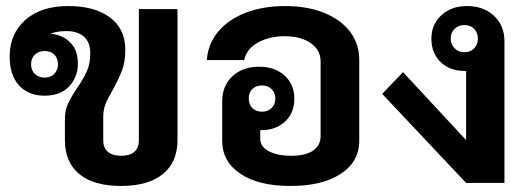

<svg xmlns="http://www.w3.org/2000/svg" viewBox="-20 -606 1755 636"><path d="M568 -576V-142Q568 -69 519.5 -29.5Q471 10 381 10Q290 10 242.5 -29.5Q195 -69 195 -142V-210Q195 -240 205 -262Q215 -284 236 -315Q258 -348 268.5 -372Q279 -396 279 -430Q279 -466 258 -484.5Q237 -503 200 -503Q167 -503 147 -494Q185 -492 211.5 -466.5Q238 -441 238 -395Q238 -351 209 -320Q180 -289 128 -289Q74 -289 43 -323Q12 -357 12 -419Q12 -494 64 -540Q116 -586 206 -586Q294 -586 344.5 -548Q395 -510 395 -442Q395 -401 384.5 -373.5Q374 -346 354 -309Q338 -282 330 -262.5Q322 -243 322 -219V-141Q322 -116 337.5 -103Q353 -90 382 -90Q410 -90 425 -103Q440 -116 440 -141V-576ZM128 -437Q108 -437 95.5 -425Q83 -413 83 -393Q83 -373 95.5 -361Q108 -349 128 -349Q148 -349 160 -361.5Q172 -374 172 -393Q172 -413 160 -425Q148 -437 128 -437Z M1170 -408V-140Q1170 -70 1108.5 -30Q1047 10 942 10Q836 10 776 -30.5Q716 -71 716 -140V-270Q716 -322 750 -353.5Q784 -385 838 -385Q891 -385 923 -355.5Q955 -326 955 -279Q955 -232 924.5 -203.5Q894 -175 847 -175H842V-147Q842 -120 870.5 -105Q899 -90 944 -90Q993 -90 1017.5 -107.5Q1042 -125 1042 -155V-403Q1042 -440 1009.5 -463Q977 -486 923 -486Q871 -486 833.5 -464.5Q796 -443 789 -407H665Q669 -461 703 -501.5Q737 -542 794.5 -564Q852 -586 925 -586Q998 -586 1053.5 -563.5Q1109 -541 1139.5 -501Q1170 -461 1170 -408ZM804 -280Q804 -260 816 -248Q828 -236 848 -236Q867 -236 879.5 -248Q892 -260 892 -280Q892 -299 879.5 -311Q867 -323 848 -323Q828 -323 816 -311Q804 -299 804 -280Z M1651 -470V0H1524L1246 -295L1315 -367L1524 -142V-371H1519Q1470 -371 1439.5 -400.5Q1409 -430 1409 -478Q1409 -525 1442 -555.5Q1475 -586 1527 -586Q1582 -586 1616.5 -553.5Q1651 -521 1651 -470ZM1563 -478Q1563 -498 1550.5 -510.5Q1538 -523 1518 -523Q1499 -523 1486 -510.5Q1473 -498 1473 -478Q1473 -459 1486 -446Q1499 -433 1518 -433Q1538 -433 1550.5 -445.5Q1563 -458 1563 -478Z"/></svg>

Font: Sarabun
Style: Bold
Weight: 700
Designer: Suppakit Chalermlarp | Katatrad Co.,Ltd.
Foundry: Cadson Demak Co.,Ltd.
Version: Version 1.000; ttfautohint (v1.6)